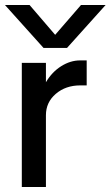

<svg xmlns="http://www.w3.org/2000/svg" viewBox="-37 -753 445 773"><path d="M232.9 -560.1H138.2L-17.1 -732.9H82L185.1 -612.8L289.1 -732.9H388.2ZM50.8 -500H147.9V-421.9Q172.4 -463.4 209.5 -486.6Q246.6 -509.8 285.2 -509.8H312V-409.2H286.1Q227.5 -409.2 187.7 -375.2Q147.9 -341.3 147.9 -289.1V0H50.8Z"/></svg>

Font: Overused Grotesk Medium
Style: Regular
Weight: 500
Version: Version 0.002